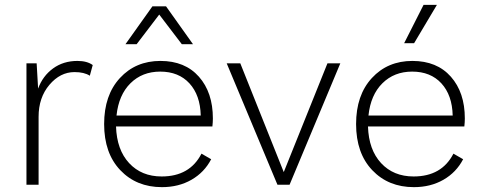

<svg xmlns="http://www.w3.org/2000/svg" viewBox="-20 -761 1989 791"><path d="M89 0V-500H131L137 -396Q156 -448 198.5 -479Q241 -510 299 -510Q339 -510 362 -493L350 -449Q327 -464 287 -464Q228 -464 183.5 -411.5Q139 -359 139 -280V0Z M636 -701 543 -579H497L608 -735H664L775 -579H729ZM857 -273Q857 -258 855 -240H458Q461 -144 512 -89Q563 -34 646 -34Q762 -34 810 -128L850 -105Q822 -51 769 -20.5Q716 10 647 10Q542 10 475.5 -60Q409 -130 409 -250Q409 -369 474 -439.5Q539 -510 641 -510Q742 -510 799.5 -445Q857 -380 857 -273ZM640 -466Q566 -466 517.5 -418Q469 -370 460 -285H807Q805 -369 760.5 -417.5Q716 -466 640 -466Z M1329 -500H1382L1173 0H1123L914 -500H970L1149 -52Z M1780 -741 1686 -583H1645L1725 -741ZM1895 -273Q1895 -258 1893 -240H1496Q1499 -144 1550 -89Q1601 -34 1684 -34Q1800 -34 1848 -128L1888 -105Q1860 -51 1807 -20.5Q1754 10 1685 10Q1580 10 1513.5 -60Q1447 -130 1447 -250Q1447 -369 1512 -439.5Q1577 -510 1679 -510Q1780 -510 1837.5 -445Q1895 -380 1895 -273ZM1678 -466Q1604 -466 1555.5 -418Q1507 -370 1498 -285H1845Q1843 -369 1798.5 -417.5Q1754 -466 1678 -466Z"/></svg>

Font: Elaine Sans Light
Style: Regular
Weight: 300
Designer: Wei Huang
Foundry: Wei Huang
Version: Version 2.001;December 24, 2019;FontCreator 12.0.0.2547 64-b